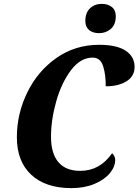

<svg xmlns="http://www.w3.org/2000/svg" viewBox="-20 -960 714 990"><path d="M67 -252Q67 -374 121 -484Q175 -594 271.5 -661.5Q368 -729 491 -729Q582 -729 628 -698.5Q674 -668 674 -615Q674 -567 632.5 -541Q591 -515 525 -515Q526 -573 512 -618Q498 -663 458 -663Q395 -663 346 -598Q297 -533 270 -437.5Q243 -342 243 -255Q243 -169 281 -124Q319 -79 394 -79Q495 -79 558 -170Q564 -165 569 -155.5Q574 -146 574 -136Q574 -100 546 -66.5Q518 -33 466.5 -11.5Q415 10 349 10Q215 10 141 -59Q67 -128 67 -252ZM420 -852Q420 -894 444 -917Q468 -940 505 -940Q536 -940 556.5 -924Q577 -908 577 -876Q577 -833 551.5 -811Q526 -789 491 -789Q459 -789 439.5 -805Q420 -821 420 -852Z"/></svg>

Font: Noto Serif NarrowExtraBold
Style: Italic
Weight: 800
Width: 4
Italic angle: -12°
Designer: Monotype Design Team
Foundry: Monotype Imaging Inc.
Version: Version 1.001